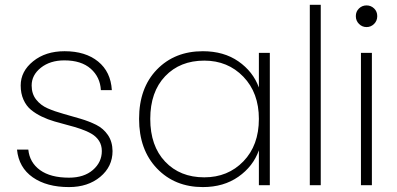

<svg xmlns="http://www.w3.org/2000/svg" viewBox="-20 -760 1629 788"><path d="M441.9 -140.1Q441.9 -76.2 391.4 -34.2Q340.8 7.8 263.2 7.8Q171.9 7.8 114.5 -32.2Q57.1 -72.3 49.8 -146H96.2Q101.6 -92.8 144.5 -61.8Q187.5 -30.8 263.2 -30.8Q324.7 -30.8 361.3 -62.5Q397.9 -94.2 397.9 -140.1Q397.9 -164.1 386.5 -181.9Q375 -199.7 355.7 -210.9Q336.4 -222.2 311.5 -230.7Q286.6 -239.3 259 -246.3Q231.4 -253.4 203.9 -261.5Q176.3 -269.5 151.4 -281.5Q126.5 -293.5 107.2 -309.3Q87.9 -325.2 76.4 -350.8Q64.9 -376.5 64.9 -409.2Q64.9 -467.3 116 -508.5Q167 -549.8 245.1 -549.8Q330.6 -549.8 382.6 -507.6Q434.6 -465.3 439 -390.1H394Q391.1 -443.8 352.3 -478Q313.5 -512.2 244.1 -512.2Q186 -512.2 147.9 -482.2Q109.9 -452.1 109.9 -409.2Q109.9 -375 128.2 -351.6Q146.5 -328.1 175.5 -315.4Q204.6 -302.7 239.7 -293Q274.9 -283.2 310.3 -272.7Q345.7 -262.2 375 -247.6Q404.3 -232.9 422.9 -205.8Q441.4 -178.7 441.9 -140.1Z M550.8 -272Q550.8 -398.9 623.8 -474.4Q696.8 -549.8 812.5 -549.8Q898.4 -549.8 958.5 -508.1Q1018.6 -466.3 1042.5 -400.9V-543H1087.4V0H1042.5V-143.1Q1019 -77.1 958.5 -34.7Q897.9 7.8 812.5 7.8Q697.3 7.8 624 -68.8Q550.8 -145.5 550.8 -272ZM1042.5 -272Q1042.5 -378.9 978.8 -445.1Q915 -511.2 818.4 -511.2Q718.8 -511.2 657.7 -447Q596.7 -382.8 596.7 -272Q596.7 -161.1 657.7 -96.7Q718.8 -32.2 818.4 -32.2Q915.5 -32.2 979 -97.9Q1042.5 -163.6 1042.5 -272Z M1251.5 0V-740.2H1296.4V0Z M1461.4 0V-543H1506.3V0ZM1515.4 -661.9Q1502.4 -648.9 1484.4 -648.9Q1466.3 -648.9 1453.4 -661.9Q1440.4 -674.8 1440.4 -693.8Q1440.4 -712.9 1453.4 -725.3Q1466.3 -737.8 1484.4 -737.8Q1502.4 -737.8 1515.4 -725.3Q1528.3 -712.9 1528.3 -693.8Q1528.3 -674.8 1515.4 -661.9Z"/></svg>

Font: SVN-Poppins ExtraLight
Style: Regular
Weight: 200
Designer: Ninad Kale (Devanagari), Jonny Pinhorn (Latin)
Foundry: Indian Type Foundry
Version: Version 3.002 2017